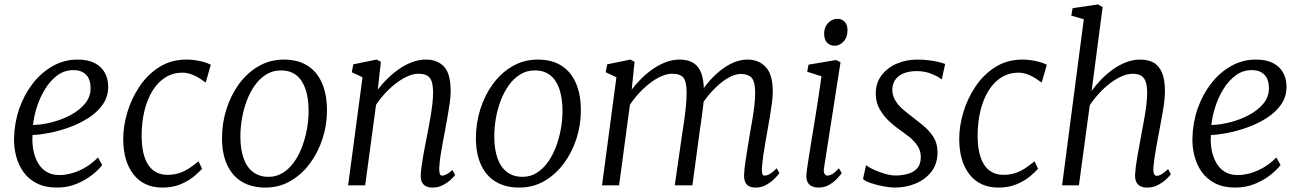

<svg xmlns="http://www.w3.org/2000/svg" viewBox="-20 -837 5877 867"><path d="M441.5 -92Q427.5 -72.5 397.8 -48.5Q368 -24.5 326.8 -7.2Q285.5 10 237 10Q184 10 146.5 -9Q109 -28 86 -60.2Q63 -92.5 52.8 -132.2Q42.5 -172 43.5 -213Q45 -283 67.2 -346.8Q89.5 -410.5 128.2 -460.2Q167 -510 218.5 -539Q270 -568 330.5 -568Q377.5 -568 408 -552Q438.5 -536 453.5 -508.2Q468.5 -480.5 468.5 -446Q468.5 -399.5 443.2 -364Q418 -328.5 377.2 -303Q336.5 -277.5 290 -261Q243.5 -244.5 200 -236.2Q156.5 -228 127 -227.5Q124.5 -198.5 129.2 -167Q134 -135.5 147.8 -108Q161.5 -80.5 186.2 -63.5Q211 -46.5 248.5 -46.5Q276 -46.5 305.8 -55Q335.5 -63.5 365.5 -81Q395.5 -98.5 422.5 -126ZM312 -520.5Q271.5 -520.5 239.2 -496.8Q207 -473 183.8 -435.2Q160.5 -397.5 146.8 -354.5Q133 -311.5 129 -272.5Q169 -273.5 214.2 -285Q259.5 -296.5 299.2 -317.8Q339 -339 364 -369.2Q389 -399.5 389 -438.5Q389 -479.5 368.2 -500Q347.5 -520.5 312 -520.5Z M897.5 -472Q884.5 -482 868.8 -490.5Q853 -499 836.8 -504Q820.5 -509 805 -509Q762.5 -509 728.2 -488.2Q694 -467.5 669.8 -429Q645.5 -390.5 632.5 -337.8Q619.5 -285 619.5 -221Q620 -163 633.8 -124.5Q647.5 -86 673.5 -66.8Q699.5 -47.5 735.5 -47.5Q765.5 -47.5 789 -55.2Q812.5 -63 833.5 -76.8Q854.5 -90.5 876.5 -108.5L892.5 -75Q880.5 -61 856.2 -40.8Q832 -20.5 796.2 -5.2Q760.5 10 713 10Q630 10 583.2 -49Q536.5 -108 536.5 -210.5Q536.5 -267.5 555 -329.8Q573.5 -392 609.8 -446.2Q646 -500.5 699.5 -534.2Q753 -568 823 -568Q849.5 -568 880.2 -561.8Q911 -555.5 932 -544.5L909 -464.5Z M1262 -568Q1325 -568 1368.2 -540.8Q1411.5 -513.5 1434 -462Q1456.5 -410.5 1456.5 -337.5Q1456.5 -272 1436.2 -210Q1416 -148 1379 -98.2Q1342 -48.5 1291 -19.2Q1240 10 1178.5 10Q1116.5 10 1072.5 -16.2Q1028.5 -42.5 1005.5 -92.8Q982.5 -143 982.5 -214Q982.5 -281 1002.5 -344.2Q1022.5 -407.5 1059.5 -458Q1096.5 -508.5 1148 -538.2Q1199.5 -568 1262 -568ZM1248.5 -519Q1212 -519 1182.8 -501Q1153.5 -483 1131.5 -452.5Q1109.5 -422 1094.8 -383.2Q1080 -344.5 1072.8 -302.8Q1065.5 -261 1065.5 -221Q1065.5 -163 1080 -122.2Q1094.5 -81.5 1123 -60Q1151.5 -38.5 1193 -38.5Q1228.5 -38.5 1257.2 -56.5Q1286 -74.5 1307.8 -105Q1329.5 -135.5 1344 -174Q1358.5 -212.5 1366 -254Q1373.5 -295.5 1373.5 -335Q1373.5 -393 1359.8 -434Q1346 -475 1318.5 -497Q1291 -519 1248.5 -519Z M1686 -432.5Q1706.5 -459.5 1731.8 -484Q1757 -508.5 1785.2 -527.5Q1813.5 -546.5 1843.2 -557.2Q1873 -568 1903 -568Q1954.5 -568 1984.8 -536.5Q2015 -505 2015 -424Q2015 -400 2010.5 -369Q2006 -338 2000.2 -306Q1994.5 -274 1989.5 -247Q1985 -222 1979.2 -192.2Q1973.5 -162.5 1969 -132.8Q1964.5 -103 1963.5 -78.5Q1963 -62 1965.8 -53Q1968.5 -44 1975 -44Q1985 -44 1996.8 -50Q2008.5 -56 2023 -69.5L2035 -47Q2032 -41.5 2017.5 -27.5Q2003 -13.5 1981.2 -1.8Q1959.5 10 1933 10Q1916 10 1903.8 4Q1891.5 -2 1885.2 -14.8Q1879 -27.5 1880 -48.5Q1881 -65.5 1883.8 -87Q1886.5 -108.5 1890.8 -132Q1895 -155.5 1899.5 -178.8Q1904 -202 1908 -222.5Q1912 -244 1916.8 -268.5Q1921.5 -293 1925.8 -319Q1930 -345 1932.8 -370.2Q1935.5 -395.5 1935.5 -418Q1935.5 -451.5 1929 -470Q1922.5 -488.5 1908 -496.2Q1893.5 -504 1868.5 -504Q1846.5 -504 1821 -492.8Q1795.5 -481.5 1769.8 -462Q1744 -442.5 1720.2 -417Q1696.5 -391.5 1678 -363.5L1629 0H1552L1617 -488L1568.5 -511L1575.5 -546.5L1680.5 -568L1700 -558Z M2408.5 -568Q2471.5 -568 2514.8 -540.8Q2558 -513.5 2580.5 -462Q2603 -410.5 2603 -337.5Q2603 -272 2582.8 -210Q2562.5 -148 2525.5 -98.2Q2488.5 -48.5 2437.5 -19.2Q2386.5 10 2325 10Q2263 10 2219 -16.2Q2175 -42.5 2152 -92.8Q2129 -143 2129 -214Q2129 -281 2149 -344.2Q2169 -407.5 2206 -458Q2243 -508.5 2294.5 -538.2Q2346 -568 2408.5 -568ZM2395 -519Q2358.5 -519 2329.2 -501Q2300 -483 2278 -452.5Q2256 -422 2241.2 -383.2Q2226.5 -344.5 2219.2 -302.8Q2212 -261 2212 -221Q2212 -163 2226.5 -122.2Q2241 -81.5 2269.5 -60Q2298 -38.5 2339.5 -38.5Q2375 -38.5 2403.8 -56.5Q2432.5 -74.5 2454.2 -105Q2476 -135.5 2490.5 -174Q2505 -212.5 2512.5 -254Q2520 -295.5 2520 -335Q2520 -393 2506.2 -434Q2492.5 -475 2465 -497Q2437.5 -519 2395 -519Z M2845.5 -558 2832.5 -432.5Q2853 -459.5 2878 -484Q2903 -508.5 2931.2 -527.5Q2959.5 -546.5 2989.2 -557.2Q3019 -568 3049 -568Q3086.5 -568 3110.8 -553Q3135 -538 3146.8 -506.5Q3158.5 -475 3158.5 -424.5Q3158.5 -421 3158.2 -417.2Q3158 -413.5 3158 -410Q3158 -406.5 3157.5 -402.5L3144 -418Q3162.5 -447.5 3186.5 -474.5Q3210.5 -501.5 3238 -522.5Q3265.5 -543.5 3295.2 -555.8Q3325 -568 3355.5 -568Q3406 -568 3437.8 -534.5Q3469.5 -501 3469.5 -423Q3469.5 -400 3465.5 -369.8Q3461.5 -339.5 3456 -307.5Q3450.5 -275.5 3445.5 -247Q3441 -221.5 3435.8 -192Q3430.5 -162.5 3426.5 -133Q3422.5 -103.5 3420.5 -78.5Q3419.5 -62 3422 -53Q3424.5 -44 3432 -44Q3444 -44 3456.8 -51.8Q3469.5 -59.5 3487.5 -77L3499.5 -55.5Q3495 -48.5 3480 -32.8Q3465 -17 3442.2 -3.5Q3419.5 10 3392 10Q3374 10 3362.2 3.8Q3350.5 -2.5 3345 -15.2Q3339.5 -28 3340 -47.5Q3341 -71 3345.2 -101.5Q3349.5 -132 3355 -164.2Q3360.5 -196.5 3365 -225.5Q3369.5 -253 3375.5 -286.2Q3381.5 -319.5 3385.8 -353.8Q3390 -388 3390 -418Q3390 -468 3374.2 -485.5Q3358.5 -503 3325.5 -503Q3304 -503 3279.2 -491Q3254.5 -479 3229.5 -457.8Q3204.5 -436.5 3181.8 -409.5Q3159 -382.5 3141.5 -352.5L3159 -400Q3157.5 -376.5 3154.2 -349.8Q3151 -323 3147.2 -296.8Q3143.5 -270.5 3140 -247L3106.5 0H3027L3059 -222.5Q3063.5 -251 3068.5 -285.2Q3073.5 -319.5 3077 -354Q3080.5 -388.5 3080.5 -418Q3080.5 -468.5 3066.2 -486.2Q3052 -504 3014.5 -504Q2992.5 -504 2967.2 -493Q2942 -482 2916.2 -462.5Q2890.5 -443 2867 -417.8Q2843.5 -392.5 2824.5 -364L2775.5 0H2698.5L2763.5 -488L2715 -511L2722 -546.5L2827 -568Z M3677 10Q3660 10 3646.8 4.2Q3633.5 -1.5 3626.8 -14.5Q3620 -27.5 3621.5 -49Q3623 -68 3628.8 -104.8Q3634.5 -141.5 3642.2 -189.5Q3650 -237.5 3658.8 -290.5Q3667.5 -343.5 3675.5 -395.8Q3683.5 -448 3689.5 -492.5L3625 -513L3631 -545L3755 -566L3775.5 -556L3701 -79Q3698 -61 3703.2 -52.5Q3708.5 -44 3715.5 -44Q3726.5 -44 3738.8 -51.2Q3751 -58.5 3768 -77L3781 -55.5Q3776.5 -48.5 3762.2 -32.8Q3748 -17 3726.2 -3.5Q3704.5 10 3677 10ZM3750.5 -630.5Q3728 -630.5 3714.8 -644.2Q3701.5 -658 3701.5 -685.5Q3701.5 -715 3719.8 -733.5Q3738 -752 3761.5 -752Q3781.5 -752 3794.2 -738.8Q3807 -725.5 3807 -700.5Q3807 -668.5 3789.2 -649.5Q3771.5 -630.5 3750.5 -630.5Z M4233 -480H4229Q4219 -490 4187.8 -503Q4156.5 -516 4119.5 -516Q4089 -516 4065 -507.5Q4041 -499 4026.5 -481.8Q4012 -464.5 4009.5 -438Q4008 -409.5 4021 -386.5Q4034 -363.5 4054.8 -345.2Q4075.5 -327 4096.5 -311.5Q4120 -293.5 4147.2 -271.5Q4174.5 -249.5 4194 -219.8Q4213.5 -190 4213.5 -148.5Q4213.5 -98.5 4186.8 -63Q4160 -27.5 4116 -8.8Q4072 10 4020 10Q3999 10 3968.8 4.2Q3938.5 -1.5 3912.5 -10.2Q3886.5 -19 3877 -28.5L3890.5 -90H3893Q3905 -80 3928.5 -69.5Q3952 -59 3978 -51.8Q4004 -44.5 4023.5 -44.5Q4051 -44.5 4077.2 -51.2Q4103.5 -58 4120.8 -76.2Q4138 -94.5 4138 -128Q4138 -157 4122.5 -179.5Q4107 -202 4084.5 -219.8Q4062 -237.5 4041 -252Q4022 -265 3997 -287.8Q3972 -310.5 3953.2 -342.2Q3934.5 -374 3934.5 -414Q3934.5 -462 3960.5 -496.5Q3986.5 -531 4029.2 -549.5Q4072 -568 4123 -568Q4149 -568 4174.5 -564.8Q4200 -561.5 4219.8 -556.8Q4239.5 -552 4248 -548Z M4672.5 -472Q4659.5 -482 4643.8 -490.5Q4628 -499 4611.8 -504Q4595.5 -509 4580 -509Q4537.5 -509 4503.2 -488.2Q4469 -467.5 4444.8 -429Q4420.5 -390.5 4407.5 -337.8Q4394.5 -285 4394.5 -221Q4395 -163 4408.8 -124.5Q4422.5 -86 4448.5 -66.8Q4474.5 -47.5 4510.5 -47.5Q4540.5 -47.5 4564 -55.2Q4587.5 -63 4608.5 -76.8Q4629.5 -90.5 4651.5 -108.5L4667.5 -75Q4655.5 -61 4631.2 -40.8Q4607 -20.5 4571.2 -5.2Q4535.5 10 4488 10Q4405 10 4358.2 -49Q4311.5 -108 4311.5 -210.5Q4311.5 -267.5 4330 -329.8Q4348.5 -392 4384.8 -446.2Q4421 -500.5 4474.5 -534.2Q4528 -568 4598 -568Q4624.5 -568 4655.2 -561.8Q4686 -555.5 4707 -544.5L4684 -464.5Z M4909.5 -426.5Q4929.5 -454.5 4954.5 -480Q4979.5 -505.5 5007.8 -525.2Q5036 -545 5066.5 -556.5Q5097 -568 5128.5 -568Q5163.5 -568 5188.5 -554.5Q5213.5 -541 5227 -509.2Q5240.5 -477.5 5240.5 -423Q5240.5 -399.5 5236.2 -368.8Q5232 -338 5226 -306Q5220 -274 5215 -247Q5211.5 -228.5 5207.5 -206.8Q5203.5 -185 5199.5 -162.5Q5195.5 -140 5192.5 -118.5Q5189.5 -97 5188 -78.5Q5187.5 -61.5 5191.2 -52.2Q5195 -43 5202.5 -43Q5214 -43 5225.5 -50.5Q5237 -58 5255 -73.5L5267 -50.5Q5263.5 -44.5 5248.8 -30Q5234 -15.5 5211.2 -2.8Q5188.5 10 5160.5 10Q5142.5 10 5130 4Q5117.5 -2 5111.2 -14.8Q5105 -27.5 5105.5 -48.5Q5106.5 -65.5 5109.2 -87Q5112 -108.5 5116.2 -132Q5120.5 -155.5 5124.8 -178.8Q5129 -202 5132.5 -222.5Q5136.5 -244 5141.2 -268.5Q5146 -293 5150.2 -319Q5154.5 -345 5157.2 -370.2Q5160 -395.5 5160 -418Q5160 -451.5 5152.8 -470Q5145.5 -488.5 5131.2 -496.2Q5117 -504 5095 -504Q5072 -504 5046 -492.8Q5020 -481.5 4993.8 -461.8Q4967.5 -442 4943.8 -416.2Q4920 -390.5 4901 -362L4852 0H4776L4874 -750L4817.5 -766.5L4823.5 -800L4938.5 -817L4959 -805Z M5762.5 -92Q5748.5 -72.5 5718.8 -48.5Q5689 -24.5 5647.8 -7.2Q5606.5 10 5558 10Q5505 10 5467.5 -9Q5430 -28 5407 -60.2Q5384 -92.5 5373.8 -132.2Q5363.5 -172 5364.5 -213Q5366 -283 5388.2 -346.8Q5410.5 -410.5 5449.2 -460.2Q5488 -510 5539.5 -539Q5591 -568 5651.5 -568Q5698.5 -568 5729 -552Q5759.5 -536 5774.5 -508.2Q5789.5 -480.5 5789.5 -446Q5789.5 -399.5 5764.2 -364Q5739 -328.5 5698.2 -303Q5657.5 -277.5 5611 -261Q5564.5 -244.5 5521 -236.2Q5477.5 -228 5448 -227.5Q5445.5 -198.5 5450.2 -167Q5455 -135.5 5468.8 -108Q5482.5 -80.5 5507.2 -63.5Q5532 -46.5 5569.5 -46.5Q5597 -46.5 5626.8 -55Q5656.5 -63.5 5686.5 -81Q5716.5 -98.5 5743.5 -126ZM5633 -520.5Q5592.5 -520.5 5560.2 -496.8Q5528 -473 5504.8 -435.2Q5481.5 -397.5 5467.8 -354.5Q5454 -311.5 5450 -272.5Q5490 -273.5 5535.2 -285Q5580.5 -296.5 5620.2 -317.8Q5660 -339 5685 -369.2Q5710 -399.5 5710 -438.5Q5710 -479.5 5689.2 -500Q5668.5 -520.5 5633 -520.5Z"/></svg>

Font: Merriweather 7pt Light
Style: Italic
Weight: 300
Italic angle: -7.8°
Designer: Eben Sorkin
Foundry: Eben Sorkin
Version: Version 2.200;gftools[0.9.31]